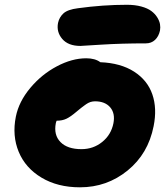

<svg xmlns="http://www.w3.org/2000/svg" viewBox="-20 -735 704 811"><path d="M319.8 -541Q268.1 -541 242.9 -570.6Q217.8 -600.1 225.1 -638.2Q230.5 -662.6 248.3 -678.7Q266.1 -694.8 309.1 -700.2Q415 -714.8 516.1 -714.8Q550.3 -714.8 576.9 -707.5Q603.5 -700.2 619.1 -688.5Q634.8 -676.8 644 -661.9Q653.3 -647 655.8 -633.1Q658.2 -619.1 655.8 -606Q650.4 -581.1 634.8 -566.4Q619.1 -551.8 596.2 -551.8Q493.7 -551.8 408.2 -546.4Q322.8 -541 319.8 -541ZM317.9 56.2Q223.6 56.2 155.5 15.4Q87.4 -25.4 59.1 -93.5Q30.8 -161.6 46.9 -242.2Q59.6 -305.7 107.7 -363.3Q155.8 -420.9 220 -454.8Q284.2 -488.8 344.2 -488.8Q381.8 -488.8 403.8 -472.2Q489.7 -468.8 546.4 -432.4Q603 -396 623.5 -336.4Q644 -276.9 628.9 -202.1Q606 -85.4 518.8 -14.6Q431.6 56.2 317.9 56.2ZM215.8 -214.8Q206.1 -165 235.4 -135Q264.6 -105 324.2 -105Q374 -105 411.6 -135.3Q449.2 -165.5 459 -213.9Q467.3 -255.9 445.6 -281.5Q423.8 -307.1 380.9 -307.1Q376 -307.1 371.1 -306.2Q366.2 -305.2 362.3 -304.2Q358.4 -303.2 353 -300.3Q347.7 -297.4 344.7 -295.4Q341.8 -293.5 335.2 -288.6Q328.6 -283.7 325.7 -281.5Q322.8 -279.3 314.7 -272.7Q306.6 -266.1 303.2 -263.2Q277.3 -241.2 260 -233.2Q242.7 -225.1 219.2 -225.1Q218.8 -224.1 218 -222.2Q217.3 -220.2 216.8 -218.5Q216.3 -216.8 215.8 -214.8Z"/></svg>

Font: Shantell Sans Bouncy
Style: Italic
Weight: 800
Italic angle: -11.31°
Designer: Stephen Nixon, Anya Danilova, Shantell Martin
Foundry: Arrow Type
Version: Version 1.006;[9816181b4]